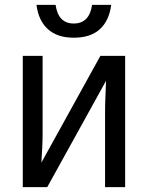

<svg xmlns="http://www.w3.org/2000/svg" viewBox="-20 -764 603 784"><path d="M73 0V-536H154V-221Q154 -195 152.5 -162.5Q151 -130 149 -100L390 -536H491V0H409V-305Q409 -334 410.5 -370Q412 -406 413 -434L173 0ZM281 -610Q214 -610 175.5 -645Q137 -680 129 -744H207Q218 -668 281 -668Q345 -668 356 -744H434Q426 -680 388 -645Q350 -610 281 -610Z"/></svg>

Font: Noto Sans Mono SemiCondensed
Style: Regular
Weight: 400
Width: 4
Designer: Monotype Design Team
Foundry: Monotype Imaging Inc.
Version: Version 2.014